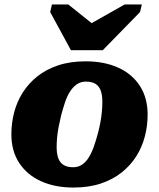

<svg xmlns="http://www.w3.org/2000/svg" viewBox="-20 -827 713 861"><path d="M298 -602H441L608 -773L616 -807H539L343 -696L429 -693L286 -807H213L205 -773ZM419 -229Q426 -255 430.5 -280Q435 -305 437 -328Q439 -351 439 -371Q439 -400 432 -420Q425 -440 409 -450.5Q393 -461 365 -461Q342 -461 324.5 -449Q307 -437 293.5 -415.5Q280 -394 271 -366.5Q262 -339 254 -309Q248 -283 243 -258Q238 -233 236 -210Q234 -187 234 -167Q234 -139 241 -118.5Q248 -98 264.5 -87.5Q281 -77 308 -77Q331 -77 348.5 -89Q366 -101 379 -122.5Q392 -144 401.5 -171.5Q411 -199 419 -229ZM31 -225Q31 -275 43.5 -323Q56 -371 82 -412Q108 -453 147.5 -484.5Q187 -516 241 -534Q295 -552 364 -552Q448 -552 510.5 -523.5Q573 -495 607.5 -441.5Q642 -388 642 -313Q642 -263 629.5 -215Q617 -167 591 -126Q565 -85 525.5 -53.5Q486 -22 432 -4Q378 14 309 14Q226 14 163.5 -14.5Q101 -43 66 -96.5Q31 -150 31 -225Z"/></svg>

Font: Roboto Serif ExtraBold
Style: Italic
Weight: 800
Italic angle: -10°
Version: Version 1.007